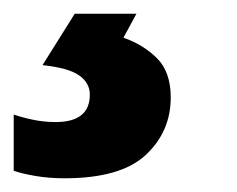

<svg xmlns="http://www.w3.org/2000/svg" viewBox="-121 -20 346 280"><path d="M-27 240Q-50 240 -70 236.5Q-90 233 -101 229V147Q-90 151 -73.5 154.5Q-57 158 -40 158Q10 158 10 118Q10 101 -5.5 90Q-21 79 -59 75L-12 0H78L59 35Q88 45 108 65Q128 85 128 122Q128 172 91.5 206Q55 240 -27 240Z"/></svg>

Font: Noto IKEA Latin
Style: Bold Italic
Weight: 700
Italic angle: -12°
Designer: Monotype Design Team
Foundry: Monotype Imaging Inc.
Version: Version 1.0